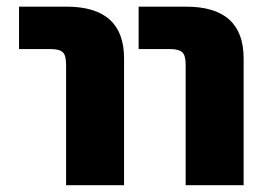

<svg xmlns="http://www.w3.org/2000/svg" viewBox="-20 -544 795 566"><path d="M36.1 -399.4V-524.4H175.8Q345.7 -524.4 345.7 -372.1V2H174.8V-353.5Q174.8 -380.9 165 -390.1Q155.3 -399.4 127.9 -399.4ZM388.7 -399.4V-524.4H528.3Q698.2 -524.4 698.2 -372.1V2H527.3V-353.5Q527.3 -380.9 517.1 -390.1Q506.8 -399.4 480.5 -399.4Z"/></svg>

Font: Gen Shin Gothic Heavy
Style: Bold
Weight: 900
Designer: [Source Han Sans]
Ryoko NISHIZUKA  (kana & ideographs); Paul D. Hunt (Latin, Greek & Cyrillic); Wenlong ZHANG  (bopomofo
Version: Version 1.002.20150607